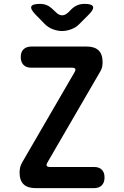

<svg xmlns="http://www.w3.org/2000/svg" viewBox="-20 -970 640 990"><path d="M163 0Q122 0 101.5 -20Q81 -40 81 -80Q81 -95 84 -107.5Q87 -120 94 -132L364 -597Q371 -609 368 -615Q365 -621 351 -621H141Q115 -621 101 -635.5Q87 -650 87 -676Q87 -702 101.5 -716Q116 -730 142 -730H427Q468 -730 488.5 -710Q509 -690 509 -649Q509 -635 506 -622.5Q503 -610 495 -598L225 -133Q218 -121 221 -115Q224 -109 238 -109H465Q491 -109 505 -95Q519 -81 519 -55Q519 -29 505 -14.5Q491 0 465 0ZM187 -950Q206 -950 222 -943Q238 -936 252 -922L268 -907Q284 -891 300 -891Q316 -891 332 -906L350 -924Q364 -937 380 -943.5Q396 -950 416 -950Q454 -950 459.5 -936Q465 -922 438 -895L391 -848Q372 -828 347 -819Q322 -810 300 -810Q278 -810 253 -819Q228 -828 209 -848L163 -895Q136 -923 141.5 -936.5Q147 -950 187 -950Z"/></svg>

Font: Maple Mono NL SemiBold
Style: Regular
Weight: 600
Monospace: yes
Designer: subframe7536
Version: Version 7.000